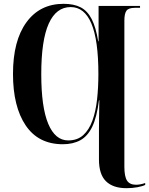

<svg xmlns="http://www.w3.org/2000/svg" viewBox="-20 -745 780 1005"><path d="M642 240Q572 240 535 204Q498 168 498 90V5Q498 -11 498 -27.5Q498 -44 498 -67Q498 -90 498.5 -126.5Q499 -163 500 -220H498Q487 -132 463 -82Q439 -32 400.5 -11Q362 10 309 10Q181 10 114.5 -88.5Q48 -187 48 -358Q48 -532 118.5 -628.5Q189 -725 313 -725Q367 -725 402.5 -706.5Q438 -688 460 -645Q482 -602 494 -529H496V-714H713V-704H686Q653 -704 642 -689Q631 -674 631 -637V128Q631 179 645 200.5Q659 222 692 222Q714 222 740 213V223Q726 230 699.5 235Q673 240 642 240ZM337 -10Q385 -10 415.5 -37.5Q446 -65 463.5 -113Q481 -161 488 -224Q495 -287 495 -358Q495 -535 458.5 -621.5Q422 -708 350 -708Q274 -708 235 -621Q196 -534 196 -357Q196 -184 232.5 -97Q269 -10 337 -10Z"/></svg>

Font: Noto Serif Display Condensed
Style: Bold
Weight: 700
Width: 3
Designer: Monotype Design Team
Foundry: Monotype Imaging Inc.
Version: Version 2.009